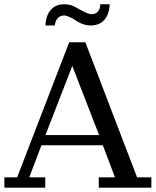

<svg xmlns="http://www.w3.org/2000/svg" viewBox="-26 -861 714 881"><path d="M182.6 -241.2H428.7L305.7 -558.6ZM-5.9 0V-47.4H52.7L291.5 -667H365.7L603 -47.4H668.5V0H427.2V-47.4H501.5L445.8 -194.3H164.1L108.4 -47.4H181.6V0ZM324.2 -765.6 302.7 -778.8Q293 -782.7 284.4 -786.4Q275.9 -790 268.6 -790Q250 -790 238.5 -777.1Q227.1 -764.2 225.6 -744.1H182.6Q184.1 -788.6 206.3 -814.9Q228.5 -841.3 267.1 -841.3Q282.7 -841.3 297.1 -837.9Q311.5 -834.5 335.9 -819.8L356.9 -808.6Q367.2 -802.7 377.2 -799.3Q387.2 -795.9 394 -795.9Q413.1 -795.9 423.6 -808.6Q434.1 -821.3 434.1 -841.3H477.1Q475.6 -795.9 452.9 -770Q430.2 -744.1 388.7 -744.1Q358.4 -744.1 325.7 -764.2Z"/></svg>

Font: KhunPaOh
Style: Regular
Weight: 400
Designer: Khon Soe Zaw Thu
Version: Version 1.00 July 11, 2016, initial release